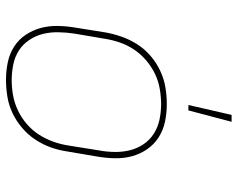

<svg xmlns="http://www.w3.org/2000/svg" viewBox="-96 -688 792 640"><g transform="rotate(90 300.0 -368.0)"><path d="M246 8Q216 8 187.5 2Q159 -4 135.5 -19Q112 -34 96.5 -57Q81 -80 73.5 -107Q66 -134 66.5 -164Q67 -194 72 -223L88 -323Q93 -351 102.5 -378Q112 -405 128 -430Q144 -455 167 -474.5Q190 -494 217 -506.5Q244 -519 272 -523.5Q300 -528 327 -528Q357 -528 385.5 -522Q414 -516 437.5 -501Q461 -486 477 -463Q493 -440 500.5 -413Q508 -386 507.5 -356Q507 -326 502 -297L485 -197Q481 -169 471.5 -142Q462 -115 445.5 -90Q429 -65 406 -45.5Q383 -26 356.5 -13.5Q330 -1 301.5 3.5Q273 8 246 8ZM247 -11Q272 -11 297.5 -15.5Q323 -20 347.5 -31.5Q372 -43 393 -61Q414 -79 428.5 -101.5Q443 -124 452 -149Q461 -174 465 -200L481 -300Q486 -326 486.5 -353Q487 -380 481 -404.5Q475 -429 461 -450Q447 -471 426 -484.5Q405 -498 379.5 -503.5Q354 -509 327 -509Q302 -509 276 -504.5Q250 -500 226 -488.5Q202 -477 181 -459Q160 -441 145 -418.5Q130 -396 121.5 -371Q113 -346 109 -320L92 -220Q88 -194 87.5 -167Q87 -140 93 -115.5Q99 -91 113 -70Q127 -49 147.5 -35.5Q168 -22 194 -16.5Q220 -11 247 -11ZM330 -600 363 -744H386L348 -600Z"/></g></svg>

Font: Iosevka Thin Extended
Style: Italic
Weight: 100
Width: 7
Italic angle: -9°
Monospace: yes
Designer: Belleve Invis
Foundry: Belleve Invis
Version: Version 32.5.0; ttfautohint (v1.8.4)